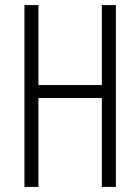

<svg xmlns="http://www.w3.org/2000/svg" viewBox="-20 -734 550 754"><path d="M435 0H380V-349H131V0H76V-714H131V-400H380V-714H435Z"/></svg>

Font: Noto Sans Sinhala ExtraCondensed Light
Style: Regular
Weight: 300
Width: 2
Designer: Jelle Bosma - Monotype Design Team
Foundry: Monotype Imaging Inc.
Version: Version 2.006; ttfautohint (v1.8.4.7-5d5b)